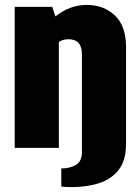

<svg xmlns="http://www.w3.org/2000/svg" viewBox="-20 -603 569 783"><path d="M314 -382Q314 -443 259 -443Q237 -443 220 -432V0H40V-575H193L206 -536Q265 -583 334 -583Q403 -583 448.5 -540Q494 -497 494 -411V-16Q494 53 462.5 91.5Q431 130 381 145Q331 160 273 160Q263 160 252 159.5Q241 159 230 158V84Q265 84 289.5 69.5Q314 55 314 18Z"/></svg>

Font: Protest Guerrilla
Style: Regular
Weight: 400
Designer: Octavio Pardo
Foundry: Ashler Design
Version: Version 2.005; ttfautohint (v1.8.4.7-5d5b)